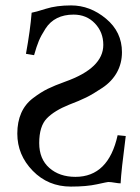

<svg xmlns="http://www.w3.org/2000/svg" viewBox="-20 -678 519 710"><path d="M97 -631Q110 -633 149.5 -645.5Q189 -658 243 -658Q313 -658 372 -609Q431 -560 431 -485Q431 -444 412.5 -410.5Q394 -377 359 -353.5Q324 -330 298.5 -317.5Q273 -305 236 -291Q181 -269 153 -240Q125 -211 125 -149Q125 -90 162.5 -57Q200 -24 259 -24Q381 -24 415 -178L445 -175Q428 -44 426 0Q418 0 404 -2.5Q390 -5 380 -5Q377 -5 338.5 3.5Q300 12 242 12Q158 12 101 -46.5Q44 -105 44 -184Q44 -227 58.5 -260Q73 -293 102 -315Q131 -337 156.5 -349.5Q182 -362 221 -376Q362 -426 362 -512Q362 -559 331 -591.5Q300 -624 252 -624Q217 -624 191 -611Q165 -598 148.5 -572.5Q132 -547 123.5 -526.5Q115 -506 106 -474L76 -479Q92 -567 97 -631Z"/></svg>

Font: Libertinus Sans
Style: Regular
Weight: 400
Designer: Philipp H. Poll
Foundry: Khaled Hosny
Version: Version 6.1